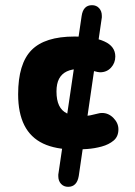

<svg xmlns="http://www.w3.org/2000/svg" viewBox="-20 -710 520 741"><path d="M206 -43Q205 -40 205 -36.5Q205 -33 205 -30Q205 -12 215.5 -0.5Q226 11 243 11Q277 11 284 -31L372 -636Q373 -639 373 -642.5Q373 -646 373 -649Q373 -667 362.5 -678.5Q352 -690 335 -690Q301 -690 295 -648ZM270 -133Q289 -133 317 -135Q345 -137 372.5 -144.5Q400 -152 418.5 -167.5Q437 -183 437 -211Q437 -235 418 -254.5Q399 -274 374 -274Q370 -274 366 -273.5Q362 -273 359 -272Q339 -267 329 -265Q319 -263 312 -262.5Q305 -262 294 -262Q260 -262 239 -272Q218 -282 208 -303Q198 -324 198 -357Q198 -387 208 -406Q218 -425 238 -434.5Q258 -444 289 -444Q314 -444 341 -436Q359 -431 366 -431Q392 -431 408.5 -449Q425 -467 425 -492Q425 -531 383 -550Q342 -569 267 -569Q153 -569 101.5 -516.5Q50 -464 50 -346Q50 -274 74 -226.5Q98 -179 146.5 -156Q195 -133 270 -133Z"/></svg>

Font: Beiruti Black
Style: Regular
Weight: 900
Designer: Arlette Boutros
Foundry: Boutros
Version: Version 1.41